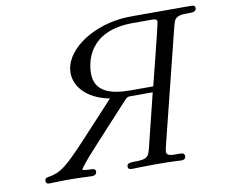

<svg xmlns="http://www.w3.org/2000/svg" viewBox="-76 -777 1027 871"><g transform="rotate(-10 437.5 -341.5)"><path d="M68 -14C68 -9 70 -1 85 -1C92 -1 114 -3 158 -3H169C236 -3 258 0 280 0C285 0 291 -1 295 -4C302 -9 305 -22 297 -28C287 -35 269 -28 241 -36C256 -65 332 -144 475 -300C499 -326 499 -327 516 -327H617L556 -80C553 -68 550 -55 542 -46C521 -21 460 -40 449 -24C447 -21 446 -18 446 -14C446 -7 450 -1 465 -1C480 -1 510 -3 575 -3C645 -3 680 0 692 0C699 0 705 -1 709 -7C713 -13 713 -23 707 -28C693 -38 629 -20 629 -50C629 -58 632 -68 635 -82L759 -579C771 -627 773 -636 787 -644C800 -652 818 -652 834 -652H835C857 -652 875 -652 875 -670C875 -682 865 -683 854 -683H598C575 -683 552 -683 529 -680C383 -663 265 -574 265 -478C265 -418 313 -354 421 -333C278 -179 213 -105 167 -68C100 -14 68 -45 68 -14ZM356 -459C356 -510 377 -652 583 -652H666C681 -652 694 -652 694 -639C694 -628 624 -353 624 -353H519C429 -353 356 -375 356 -459Z"/></g></svg>

Font: CMU Serif
Style: Italic
Weight: 500
Italic angle: -14.04°
Version: Version 0.7.0